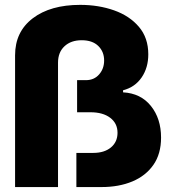

<svg xmlns="http://www.w3.org/2000/svg" viewBox="-20 -757 687 777"><path d="M41 0V-533.2Q41 -628.4 112.5 -682.9Q184.1 -737.3 304.7 -737.3Q378.9 -737.3 441.7 -715.1Q504.4 -692.9 542.2 -648.4Q580.1 -604 580.1 -537.1Q580.1 -482.9 553.2 -443.6Q526.4 -404.3 478 -391.6V-383.3Q549.8 -379.4 590.8 -328.1Q631.8 -276.9 631.8 -200.2Q631.8 -134.3 600.8 -89.8Q569.8 -45.4 515.6 -22.7Q461.4 0 390.6 0H289.1V-138.2H357.4Q402.3 -138.2 429 -160.4Q455.6 -182.6 455.6 -219.7Q455.6 -257.8 426 -280.3Q396.5 -302.7 346.2 -302.7H292V-432.6H327.6Q360.8 -432.6 381.1 -455.8Q401.4 -479 401.4 -512.2Q401.4 -547.9 377.7 -571Q354 -594.2 310.5 -594.2Q267.1 -594.2 241 -569.8Q214.8 -545.4 214.8 -503.4V0Z"/></svg>

Font: Inter Tight ExtraBold
Style: Regular
Weight: 800
Designer: Rasmus Andersson
Foundry: rsms
Version: Version 3.004; ttfautohint (v1.8.4.7-5d5b)